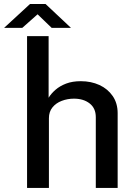

<svg xmlns="http://www.w3.org/2000/svg" viewBox="-60 -920 661 940"><path d="M72.5 0V-743H178V-441.5Q190.5 -462 211.8 -480.5Q233 -499 263.8 -510.8Q294.5 -522.5 335.5 -522.5Q386 -522.5 426.8 -503.8Q467.5 -485 491.8 -449.8Q516 -414.5 516 -366V0H409V-346.5Q409 -390 379 -413.5Q349 -437 302 -437Q270.5 -437 242.2 -426.2Q214 -415.5 196.8 -394.2Q179.5 -373 179.5 -341V0ZM193 -783.5 124 -850 49 -783.5H-40L87 -900.5H163L287.5 -783.5Z"/></svg>

Font: Public Sans Medium
Style: Regular
Weight: 500
Designer: The Public Sans Project Authors: Dan O. Williams and USWDS (Libre Franklin designed by Pablo Impallari and Rodrigo Fuenz
Version: Version 1.007